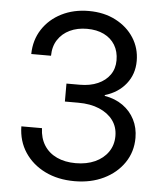

<svg xmlns="http://www.w3.org/2000/svg" viewBox="-53 -785 713 842"><g transform="rotate(5 303.5 -363.5)"><path d="M306.2 10.7Q232.4 10.7 176 -17.1Q119.6 -44.9 86.9 -94.2Q54.2 -143.6 53.2 -208.5H144Q145.5 -164.6 165.5 -133.1Q185.5 -101.6 221.2 -85Q256.8 -68.4 304.2 -68.4Q352.5 -68.4 389.2 -85Q425.8 -101.6 446.8 -131.8Q467.8 -162.1 467.8 -202.1Q467.8 -241.7 446.3 -271Q424.8 -300.3 385.7 -316.9Q346.7 -333.5 293 -333.5H233.9V-412.6H293Q337.9 -412.6 371.8 -427.5Q405.8 -442.4 424.8 -469.5Q443.8 -496.6 443.8 -533.2Q443.8 -572.3 426.5 -600.6Q409.2 -628.9 377.7 -644.3Q346.2 -659.7 303.2 -659.7Q260.7 -659.7 227.8 -644Q194.8 -628.4 175.5 -599.1Q156.2 -569.8 155.8 -528.3H68.8Q69.8 -590.3 100.8 -637.7Q131.8 -685.1 184.8 -711.7Q237.8 -738.3 304.2 -738.3Q371.6 -738.3 423.1 -711.4Q474.6 -684.6 503.4 -639.4Q532.2 -594.2 532.2 -538.1Q532.2 -480 498.3 -437.3Q464.4 -394.5 405.8 -377V-373.5Q452.1 -365.7 485.8 -341.8Q519.5 -317.9 537.8 -282Q556.2 -246.1 556.2 -201.7Q556.2 -140.1 523.4 -92Q490.7 -43.9 434.3 -16.6Q377.9 10.7 306.2 10.7Z"/></g></svg>

Font: Inter 24pt
Style: Regular
Weight: 400
Designer: Rasmus Andersson
Foundry: rsms
Version: Version 4.001;git-66647c0bb